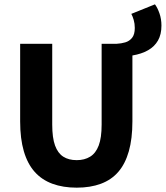

<svg xmlns="http://www.w3.org/2000/svg" viewBox="-20 -854 765 886"><path d="M591 -598 519 -652Q539 -653 558 -658.5Q577 -664 589.5 -679.5Q602 -695 602 -725Q602 -745 597 -762Q592 -779 586 -790L695 -834Q707 -818 716 -792Q725 -766 725 -736Q725 -695 709 -667Q693 -639 663 -622Q633 -605 591 -598ZM334 12Q271 12 222 -6Q173 -24 140 -61Q107 -98 90 -156Q73 -214 73 -294V-652H221V-279Q221 -218 234 -182.5Q247 -147 272 -131Q297 -115 334 -115Q370 -115 396 -131Q422 -147 435.5 -182.5Q449 -218 449 -279V-652H591V-294Q591 -214 574.5 -156Q558 -98 526 -61Q494 -24 445.5 -6Q397 12 334 12Z"/></svg>

Font: Source Sans 3
Style: Bold
Weight: 700
Designer: Paul D. Hunt
Foundry: Adobe
Version: Version 3.052;hotconv 1.1.0;makeotfexe 2.6.0